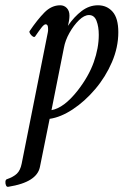

<svg xmlns="http://www.w3.org/2000/svg" viewBox="-74 -436 468 727"><path d="M-41 271Q-48 273 -51 266.5Q-54 260 -53.5 252.5Q-53 245 -49 243Q-23 234 -10 221.5Q3 209 8 184L107 -313Q108 -317 108 -319.5Q108 -322 108 -328Q108 -344 99 -344Q93 -344 83.5 -332Q74 -320 59 -298Q56 -294 50 -298Q44 -302 40 -308.5Q36 -315 38 -318Q67 -361 94 -388.5Q121 -416 154 -416Q169 -416 179 -405.5Q189 -395 189 -377Q189 -360 183 -338Q207 -373 235.5 -394.5Q264 -416 297 -416Q331 -416 352.5 -391.5Q374 -367 374 -314Q374 -257 350 -201Q326 -145 286.5 -98.5Q247 -52 201.5 -22Q156 8 114 14L77 197Q65 254 -41 271ZM121 -19Q168 -27 220 -93Q262 -147 281 -200.5Q300 -254 300 -304Q300 -335 291.5 -357Q283 -379 263 -379Q245 -379 225 -359.5Q205 -340 189 -311.5Q173 -283 168 -255Z"/></svg>

Font: Junicode Two Beta Condensed Medium
Style: Italic
Weight: 500
Width: 3
Italic angle: -9°
Version: Version 1.053; ttfautohint (v1.8.4)